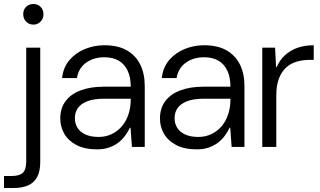

<svg xmlns="http://www.w3.org/2000/svg" viewBox="-60 -734 1597 959"><path d="M-40 205V145H-2Q37 145 54 129Q71 113 71 73V-496H141V76Q141 120 126.5 148.5Q112 177 82.5 191Q53 205 8 205ZM107 -611Q85 -611 70.5 -626Q56 -641 56 -663Q56 -686 70.5 -700Q85 -714 107 -714Q128 -714 142.5 -700Q157 -686 157 -663Q157 -641 142.5 -626Q128 -611 107 -611Z M425 12Q363 12 322 -9.5Q281 -31 261 -66Q241 -101 241 -142Q241 -194 268 -229.5Q295 -265 344 -283Q393 -301 457 -301H593Q593 -348 577.5 -381Q562 -414 533 -431Q504 -448 461 -448Q409 -448 371 -421.5Q333 -395 324 -344H250Q256 -398 287.5 -434.5Q319 -471 365 -489.5Q411 -508 461 -508Q530 -508 574.5 -482Q619 -456 641 -410.5Q663 -365 663 -305V0H599L592 -96H589Q579 -75 564 -55Q549 -35 529.5 -20.5Q510 -6 484 3Q458 12 425 12ZM432 -50Q468 -50 497.5 -64Q527 -78 548.5 -103Q570 -128 581.5 -162.5Q593 -197 593 -237V-241H462Q408 -241 375.5 -228Q343 -215 328.5 -193.5Q314 -172 314 -144Q314 -116 327.5 -95Q341 -74 367.5 -62Q394 -50 432 -50Z M923 12Q861 12 820 -9.5Q779 -31 759 -66Q739 -101 739 -142Q739 -194 766 -229.5Q793 -265 842 -283Q891 -301 955 -301H1091Q1091 -348 1075.5 -381Q1060 -414 1031 -431Q1002 -448 959 -448Q907 -448 869 -421.5Q831 -395 822 -344H748Q754 -398 785.5 -434.5Q817 -471 863 -489.5Q909 -508 959 -508Q1028 -508 1072.5 -482Q1117 -456 1139 -410.5Q1161 -365 1161 -305V0H1097L1090 -96H1087Q1077 -75 1062 -55Q1047 -35 1027.5 -20.5Q1008 -6 982 3Q956 12 923 12ZM930 -50Q966 -50 995.5 -64Q1025 -78 1046.5 -103Q1068 -128 1079.5 -162.5Q1091 -197 1091 -237V-241H960Q906 -241 873.5 -228Q841 -215 826.5 -193.5Q812 -172 812 -144Q812 -116 825.5 -95Q839 -74 865.5 -62Q892 -50 930 -50Z M1250 0V-496H1314L1319 -399H1322Q1337 -434 1363 -458Q1389 -482 1425 -495Q1461 -508 1507 -508V-435H1488Q1454 -435 1423.5 -426.5Q1393 -418 1370 -397.5Q1347 -377 1333.5 -342.5Q1320 -308 1320 -257V0Z"/></svg>

Font: DM Sans 36pt Light
Style: Regular
Weight: 300
Designer: Colophon Foundry, Jonny Pinhorn
Foundry: Colophon Foundry
Version: Version 4.004;gftools[0.9.30]